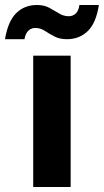

<svg xmlns="http://www.w3.org/2000/svg" viewBox="-64 -749 416 769"><path d="M69 0V-526H219V0ZM204 -592Q175 -592 154 -603Q133 -614 115.5 -625.5Q98 -637 77 -637Q61 -637 49.5 -626Q38 -615 34 -592H-44Q-32 -664 1 -696.5Q34 -729 84 -729Q113 -729 134 -717.5Q155 -706 173 -695Q191 -684 211 -684Q228 -684 239.5 -695Q251 -706 254 -729H332Q321 -657 287.5 -624.5Q254 -592 204 -592Z"/></svg>

Font: DM Sans 9pt Black
Style: Regular
Weight: 900
Version: Version 4.004;gftools[0.9.30]